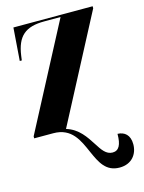

<svg xmlns="http://www.w3.org/2000/svg" viewBox="-117 -606 685 915"><g transform="rotate(-15 225.5 -148.0)"><path d="M358 240C418 240 449 198 449 149C449 103 423 83 389 82C389 136 375 162 344 162C312 162 294 134 273 101C247 61 218 14 158 -4L432 -526V-536H41L29 -374H39L42 -396C55 -490 97 -526 191 -526H271L0 -10V0H94C185 0 213 68 241 132C266 188 290 240 358 240Z"/></g></svg>

Font: Noto Serif Display ExtraCondensed Black
Style: Regular
Weight: 900
Width: 2
Designer: Monotype Design Team
Foundry: Monotype Imaging Inc.
Version: Version 2.009